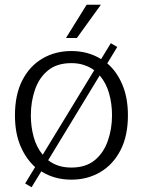

<svg xmlns="http://www.w3.org/2000/svg" viewBox="-20 -746 598 809"><path d="M86 27 128 -42Q89 -77 66 -131.5Q43 -186 43 -260Q43 -347 74 -407.5Q105 -468 159 -499.5Q213 -531 281 -531Q351 -531 406 -497L447 -564L474 -548L432 -479Q472 -445 495.5 -389.5Q519 -334 519 -260Q519 -173 487.5 -112.5Q456 -52 402 -20.5Q348 11 281 11Q209 11 154 -24L113 43ZM110 -260Q110 -212 122 -168.5Q134 -125 160 -94L377 -450Q358 -464 334 -472Q310 -480 281 -480Q220 -480 182.5 -449.5Q145 -419 127.5 -368.5Q110 -318 110 -260ZM281 -40Q341 -40 378.5 -70.5Q416 -101 434 -151.5Q452 -202 452 -260Q452 -309 439.5 -353Q427 -397 400 -428L183 -71Q202 -56 226 -48Q250 -40 281 -40ZM258 -586 345 -726H405L304 -586Z"/></svg>

Font: Murecho Light
Style: Regular
Weight: 300
Designer: Neil Summerour
Foundry: Positype
Version: Version 1.010; ttfautohint (v1.8.3)